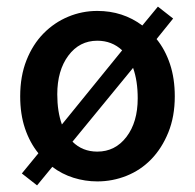

<svg xmlns="http://www.w3.org/2000/svg" viewBox="-20 -536 589 580"><path d="M274 12Q237 12 202 1Q167 -10 138 -32L92 24L46 -12L96 -73Q70 -105 55.5 -148Q41 -191 41 -245Q41 -306 60 -354Q79 -402 111.5 -435Q144 -468 186 -485.5Q228 -503 274 -503Q351 -503 410 -459L457 -516L503 -480L453 -418Q479 -386 493.5 -342.5Q508 -299 508 -245Q508 -184 488.5 -136Q469 -88 437 -55Q405 -22 362.5 -5Q320 12 274 12ZM153 -251Q153 -199 167 -160L349 -384Q318 -413 274 -413Q220 -413 186.5 -368Q153 -323 153 -251ZM274 -78Q328 -78 362 -122.5Q396 -167 396 -239Q396 -292 382 -331L199 -108Q229 -78 274 -78Z"/></svg>

Font: TypoPRO Source Sans Pro
Style: Regular
Weight: 600
Designer: Paul D. Hunt
Foundry: Adobe Systems Incorporated
Version: Version 2.020;PS 2.000;hotconv 1.0.86;makeotf.lib2.5.63406